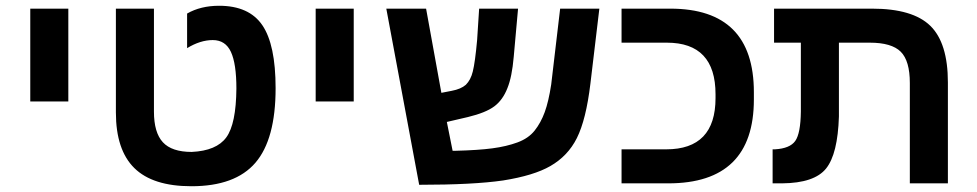

<svg xmlns="http://www.w3.org/2000/svg" viewBox="-20 -636 3388 666"><path d="M85 -284V-606H217V-284Z M644 10Q510 10 446 -53Q382 -116 382 -246V-606H514V-249Q514 -176 545 -142.5Q576 -109 645 -109Q731 -113 765 -159.5Q799 -206 800 -329Q800 -415 781 -456Q762 -497 718 -497Q675 -497 629 -469V-589Q676 -616 740 -616Q844 -616 890 -548.5Q936 -481 936 -330Q936 -153 866 -71.5Q796 10 644 10Z M1075 -284V-606H1207V-284Z M1635 -497 1642 -606H1777L1762 -439Q1756 -369 1740 -330Q1724 -289 1694.5 -267Q1665 -245 1603 -230L1530 -213L1550 -113H1562Q1639 -115 1688 -121.5Q1737 -128 1775 -142Q1813 -156 1834.5 -183Q1856 -210 1869.5 -247Q1883 -284 1892 -343L1923 -606H2059L2028 -346Q2013 -221 1981 -157Q1950 -95 1889 -60Q1832 -27 1725 -10Q1622 5 1434 5L1320 -606H1458L1511 -314L1547 -321Q1579 -327 1596 -342Q1613 -359 1620 -388Q1628 -420 1635 -497Z M2595 -316V-291Q2595 0 2298 0H2136V-118H2291Q2462 -118 2462 -296V-309Q2462 -488 2293 -488H2136V-606H2305Q2595 -606 2595 -316Z M2758 -249V-488H2665V-606H3005Q3146 -606 3207 -546.5Q3268 -487 3268 -350V0H3136V-348Q3136 -425 3104.5 -456.5Q3073 -488 2997 -488H2890V-232Q2886 -102 2845.5 -51.5Q2805 -1 2693 0H2660V-118H2668Q2720 -121 2738.5 -147Q2757 -173 2758 -249Z"/></svg>

Font: Libra Sans
Style: Bold
Weight: 700
Foundry: Context Ltd
Version: Version 1.000